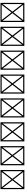

<svg xmlns="http://www.w3.org/2000/svg" viewBox="3480 -4400 1040 8040"><g transform="rotate(-90 4000.0 -380.0)"><path d="M100 120H900V-880H100ZM500 -421 182 -830H818ZM532 -380 850 -789V29ZM182 70 500 -339 818 70ZM150 -789 468 -380 150 29Z M1100 120H1900V-880H1100ZM1500 -421 1182 -830H1818ZM1532 -380 1850 -789V29ZM1182 70 1500 -339 1818 70ZM1150 -789 1468 -380 1150 29Z M2100 120H2900V-880H2100ZM2500 -421 2182 -830H2818ZM2532 -380 2850 -789V29ZM2182 70 2500 -339 2818 70ZM2150 -789 2468 -380 2150 29Z M3100 120H3900V-880H3100ZM3500 -421 3182 -830H3818ZM3532 -380 3850 -789V29ZM3182 70 3500 -339 3818 70ZM3150 -789 3468 -380 3150 29Z M4100 120H4900V-880H4100ZM4500 -421 4182 -830H4818ZM4532 -380 4850 -789V29ZM4182 70 4500 -339 4818 70ZM4150 -789 4468 -380 4150 29Z M5100 120H5900V-880H5100ZM5500 -421 5182 -830H5818ZM5532 -380 5850 -789V29ZM5182 70 5500 -339 5818 70ZM5150 -789 5468 -380 5150 29Z M6100 120H6900V-880H6100ZM6500 -421 6182 -830H6818ZM6532 -380 6850 -789V29ZM6182 70 6500 -339 6818 70ZM6150 -789 6468 -380 6150 29Z M7100 120H7900V-880H7100ZM7500 -421 7182 -830H7818ZM7532 -380 7850 -789V29ZM7182 70 7500 -339 7818 70ZM7150 -789 7468 -380 7150 29Z"/></g></svg>

Font: Adobe NotDef
Style: Regular
Weight: 400
Monospace: yes
Foundry: Adobe Systems Incorporated
Version: Version 1.000;PS 1;hotconv 1.0.98;makeotf.lib2.5.65220